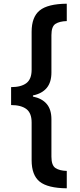

<svg xmlns="http://www.w3.org/2000/svg" viewBox="-20 -852 431 1038"><path d="M40 -381Q94 -381 122.5 -402.5Q151 -424 151 -475V-680Q151 -760 194.5 -795.5Q238 -831 341 -832V-738Q302 -737 280 -723Q258 -709 258 -662V-460Q258 -407 232.5 -376.5Q207 -346 158 -336V-330Q207 -320 232.5 -290Q258 -260 258 -207V-5Q258 42 280 56.5Q302 71 341 72V166Q238 165 194.5 130Q151 95 151 14V-190Q151 -241 122.5 -262.5Q94 -284 40 -284Z"/></svg>

Font: Noto Sans Devanagari SemiCondensed SemiBold
Style: Regular
Weight: 600
Width: 4
Designer: Jelle Bosma - Monotype Design Team
Foundry: Monotype Imaging Inc.
Version: Version 2.004; ttfautohint (v1.8.4.7-5d5b)